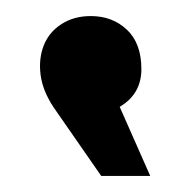

<svg xmlns="http://www.w3.org/2000/svg" viewBox="-20 -780 232 239"><path d="M167 -561H106L47 -646Q33 -667 30.5 -687Q28 -707 34.5 -723.5Q41 -740 56.5 -750Q72 -760 93 -760Q120 -760 138 -743Q156 -726 156 -694Q156 -663 129 -647Z"/></svg>

Font: Montserrat_am3
Style: Regular
Weight: 400
Designer: Julieta Ulanovsky
Foundry: Julieta Ulanovsky, Armenina letters added by Vahan Hovhannisyan
Version: Version 2.001